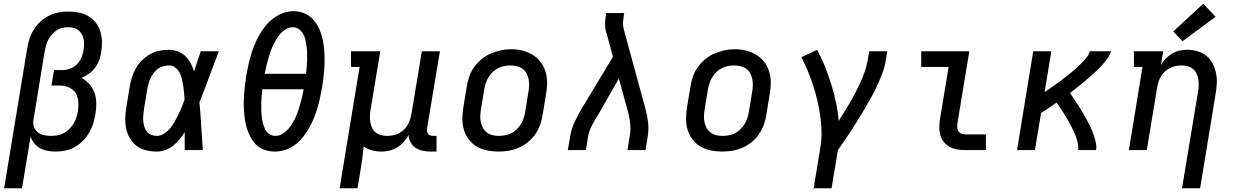

<svg xmlns="http://www.w3.org/2000/svg" viewBox="-20 -805 6640 1030"><path d="M2 205 126 -546Q130 -572 138.5 -598Q147 -624 162 -647.5Q177 -671 198 -690Q219 -709 244 -721.5Q269 -734 295.5 -738.5Q322 -743 348 -743Q377 -743 404 -737.5Q431 -732 454 -718.5Q477 -705 493.5 -684Q510 -663 518 -637Q526 -611 527 -583Q528 -555 523 -526Q520 -505 512.5 -483.5Q505 -462 491 -443Q477 -424 457.5 -410Q438 -396 417 -387Q442 -374 460 -353.5Q478 -333 487 -307Q496 -281 496.5 -252Q497 -223 492 -194Q488 -168 480 -142.5Q472 -117 458 -93Q444 -69 424 -49Q404 -29 380 -15.5Q356 -2 329.5 3Q303 8 278 8Q256 8 234.5 4Q213 0 195 -10Q177 -20 164 -36Q151 -52 144 -72L98 205ZM252 -76Q270 -76 287.5 -79Q305 -82 321.5 -90.5Q338 -99 351.5 -112.5Q365 -126 374.5 -141.5Q384 -157 389.5 -174.5Q395 -192 398 -209Q402 -234 400 -260Q398 -286 385.5 -306Q373 -326 349.5 -336Q326 -346 301 -346H256L270 -429H315Q335 -429 356 -436.5Q377 -444 392.5 -459.5Q408 -475 416.5 -495.5Q425 -516 428 -536Q431 -551 431 -566Q431 -581 428.5 -595Q426 -609 419 -621.5Q412 -634 401 -643Q390 -652 376 -655.5Q362 -659 347 -659Q331 -659 315 -655.5Q299 -652 285 -643Q271 -634 259.5 -621Q248 -608 240 -593.5Q232 -579 227.5 -563.5Q223 -548 220 -532L160 -165Q156 -146 161.5 -127Q167 -108 181 -96.5Q195 -85 214 -80.5Q233 -76 252 -76Z M822 8Q792 8 764 1.5Q736 -5 713.5 -22Q691 -39 677 -63Q663 -87 657 -114.5Q651 -142 652 -172Q653 -202 658 -231L676 -341Q680 -366 688 -391Q696 -416 709.5 -439.5Q723 -463 743 -482.5Q763 -502 786.5 -515Q810 -528 835.5 -533Q861 -538 887 -538Q912 -538 935 -529Q958 -520 975 -503.5Q992 -487 1003 -466Q1014 -445 1021 -422Q1030 -449 1039 -476Q1048 -503 1057 -530H1154Q1128 -462 1102.5 -393Q1077 -324 1050 -256Q1056 -192 1059.5 -128Q1063 -64 1068 0H971Q971 -24 971 -48Q971 -72 971 -96Q958 -76 942.5 -57Q927 -38 908 -23Q889 -8 866.5 0Q844 8 822 8ZM822 -76Q842 -76 861 -88.5Q880 -101 893.5 -117.5Q907 -134 917.5 -153Q928 -172 937.5 -191.5Q947 -211 955 -230.5Q963 -250 970 -270Q969 -289 967.5 -307.5Q966 -326 963 -344.5Q960 -363 956 -381Q952 -399 943.5 -415Q935 -431 920.5 -442.5Q906 -454 887 -454Q872 -454 856.5 -450Q841 -446 828 -436.5Q815 -427 805 -414Q795 -401 788 -386.5Q781 -372 777 -357Q773 -342 770 -327L752 -217Q750 -202 748.5 -186Q747 -170 748.5 -154.5Q750 -139 754.5 -124.5Q759 -110 768 -98.5Q777 -87 791.5 -81.5Q806 -76 822 -76Z M1454 8Q1433 8 1413 3Q1393 -2 1376 -12Q1359 -22 1346 -37.5Q1333 -53 1323.5 -70.5Q1314 -88 1307.5 -107Q1301 -126 1297 -146Q1293 -166 1291 -186.5Q1289 -207 1288 -228.5Q1287 -250 1288 -271Q1289 -292 1290.5 -313.5Q1292 -335 1295 -356Q1298 -377 1301 -398Q1306 -426 1312 -454Q1318 -482 1326 -509.5Q1334 -537 1345 -563.5Q1356 -590 1370.5 -616Q1385 -642 1404 -665.5Q1423 -689 1447 -707Q1471 -725 1499 -735Q1527 -745 1555 -745Q1587 -745 1615 -732.5Q1643 -720 1662.5 -697.5Q1682 -675 1694 -647Q1706 -619 1712 -589Q1718 -559 1720 -527.5Q1722 -496 1721 -464Q1720 -432 1716.5 -400Q1713 -368 1708 -337Q1703 -309 1697 -281Q1691 -253 1683 -226Q1675 -199 1664 -172Q1653 -145 1638.5 -119Q1624 -93 1605 -69.5Q1586 -46 1562.5 -28Q1539 -10 1510.5 -1Q1482 8 1454 8ZM1622 -409Q1624 -428 1625.5 -446.5Q1627 -465 1627.5 -483.5Q1628 -502 1627.5 -520Q1627 -538 1624.5 -556Q1622 -574 1618.5 -591.5Q1615 -609 1606 -624Q1597 -639 1582.5 -649Q1568 -659 1550 -659Q1531 -659 1513.5 -648.5Q1496 -638 1483 -622.5Q1470 -607 1460 -590Q1450 -573 1442 -555.5Q1434 -538 1428 -519.5Q1422 -501 1417 -483Q1412 -465 1408 -446.5Q1404 -428 1400 -409ZM1458 -76Q1477 -76 1494.5 -86.5Q1512 -97 1525.5 -112Q1539 -127 1549 -144Q1559 -161 1567 -179Q1575 -197 1581 -215Q1587 -233 1592 -251.5Q1597 -270 1601.5 -288.5Q1606 -307 1609 -326H1387Q1385 -307 1383.5 -288.5Q1382 -270 1381.5 -252Q1381 -234 1381.5 -215.5Q1382 -197 1384 -179Q1386 -161 1390.5 -144Q1395 -127 1402.5 -111.5Q1410 -96 1424.5 -86Q1439 -76 1458 -76Z M1802 205 1909 -446H1863V-530H2020L1968 -217Q1965 -200 1964.5 -183Q1964 -166 1966.5 -150Q1969 -134 1976 -119.5Q1983 -105 1995 -95Q2007 -85 2023 -80.5Q2039 -76 2056 -76Q2072 -76 2087.5 -79Q2103 -82 2117.5 -89Q2132 -96 2144.5 -107.5Q2157 -119 2165.5 -132.5Q2174 -146 2179 -161.5Q2184 -177 2187 -192L2243 -530H2340L2271 -116Q2270 -108 2271 -100Q2272 -92 2276.5 -86.5Q2281 -81 2288.5 -78.5Q2296 -76 2304 -76H2322V8H2290Q2269 8 2247.5 3.5Q2226 -1 2209.5 -12Q2193 -23 2183 -41.5Q2173 -60 2172 -81Q2161 -61 2145.5 -43.5Q2130 -26 2110.5 -14Q2091 -2 2069 3Q2047 8 2026 8Q2000 8 1975.5 1.5Q1951 -5 1931 -19Q1928 12 1924 42Q1920 72 1915 102L1898 205Z M2654 8Q2623 8 2593 2Q2563 -4 2537.5 -19Q2512 -34 2494.5 -57.5Q2477 -81 2468.5 -109.5Q2460 -138 2460.5 -169Q2461 -200 2466 -231L2484 -341Q2488 -368 2497.5 -395Q2507 -422 2524 -445.5Q2541 -469 2564 -488Q2587 -507 2613.5 -518Q2640 -529 2667 -535Q2694 -541 2722 -541Q2753 -541 2782.5 -533.5Q2812 -526 2837 -511Q2862 -496 2880 -472.5Q2898 -449 2906.5 -420.5Q2915 -392 2915 -361Q2915 -330 2909 -299L2891 -189Q2887 -162 2877.5 -135.5Q2868 -109 2851.5 -85Q2835 -61 2812 -42.5Q2789 -24 2762.5 -12.5Q2736 -1 2708.5 3.5Q2681 8 2654 8ZM2655 -76Q2672 -76 2689 -79Q2706 -82 2722 -90Q2738 -98 2751 -110.5Q2764 -123 2773.5 -138Q2783 -153 2788.5 -169.5Q2794 -186 2797 -203L2815 -313Q2818 -330 2818.5 -347.5Q2819 -365 2815.5 -381.5Q2812 -398 2804 -412.5Q2796 -427 2782.5 -436.5Q2769 -446 2752 -450Q2735 -454 2718 -454Q2701 -454 2684.5 -450.5Q2668 -447 2652 -439Q2636 -431 2623 -418.5Q2610 -406 2601 -391Q2592 -376 2586.5 -360Q2581 -344 2578 -327L2560 -217Q2557 -200 2556.5 -182.5Q2556 -165 2559.5 -149Q2563 -133 2571 -118.5Q2579 -104 2592 -94Q2605 -84 2621.5 -80Q2638 -76 2655 -76Q2655 -76 2655 -76Q2655 -76 2655 -76Z M3026 0 3039 -74Q3045 -113 3062.5 -150.5Q3080 -188 3101 -223L3268 -500L3234 -627Q3233 -629 3232 -631.5Q3231 -634 3231 -636Q3225 -658 3226 -681Q3227 -704 3231 -728L3232 -735H3329L3327 -728Q3324 -708 3322.5 -688Q3321 -668 3326 -649L3442 -223Q3452 -188 3456.5 -150Q3461 -112 3455 -74L3443 0H3346L3358 -74Q3364 -106 3361 -138.5Q3358 -171 3350 -201L3300 -384L3184 -181Q3181 -177 3179 -173.5Q3177 -170 3174 -166Q3161 -144 3150 -121Q3139 -98 3135 -74L3123 0Z M3854 8Q3823 8 3793 2Q3763 -4 3737.5 -19Q3712 -34 3694.5 -57.5Q3677 -81 3668.5 -109.5Q3660 -138 3660.5 -169Q3661 -200 3666 -231L3684 -341Q3688 -368 3697.5 -395Q3707 -422 3724 -445.5Q3741 -469 3764 -488Q3787 -507 3813.5 -518Q3840 -529 3867 -535Q3894 -541 3922 -541Q3953 -541 3982.5 -533.5Q4012 -526 4037 -511Q4062 -496 4080 -472.5Q4098 -449 4106.5 -420.5Q4115 -392 4115 -361Q4115 -330 4109 -299L4091 -189Q4087 -162 4077.5 -135.5Q4068 -109 4051.5 -85Q4035 -61 4012 -42.5Q3989 -24 3962.5 -12.5Q3936 -1 3908.5 3.5Q3881 8 3854 8ZM3855 -76Q3872 -76 3889 -79Q3906 -82 3922 -90Q3938 -98 3951 -110.5Q3964 -123 3973.5 -138Q3983 -153 3988.5 -169.5Q3994 -186 3997 -203L4015 -313Q4018 -330 4018.5 -347.5Q4019 -365 4015.5 -381.5Q4012 -398 4004 -412.5Q3996 -427 3982.5 -436.5Q3969 -446 3952 -450Q3935 -454 3918 -454Q3901 -454 3884.5 -450.5Q3868 -447 3852 -439Q3836 -431 3823 -418.5Q3810 -406 3801 -391Q3792 -376 3786.5 -360Q3781 -344 3778 -327L3760 -217Q3757 -200 3756.5 -182.5Q3756 -165 3759.5 -149Q3763 -133 3771 -118.5Q3779 -104 3792 -94Q3805 -84 3821.5 -80Q3838 -76 3855 -76Q3855 -76 3855 -76Q3855 -76 3855 -76Z M4345 205 4381 -14Q4388 -57 4387 -100Q4386 -143 4380 -185Q4374 -227 4364.5 -267.5Q4355 -308 4342 -347.5Q4329 -387 4313.5 -424.5Q4298 -462 4279 -498L4363 -538Q4387 -495 4405.5 -448.5Q4424 -402 4439 -354Q4454 -306 4464.5 -256.5Q4475 -207 4479 -156Q4495 -181 4511 -207Q4527 -233 4542 -259Q4557 -285 4571 -312Q4585 -339 4597 -366Q4609 -393 4619 -421Q4629 -449 4634 -477L4643 -530H4740L4731 -477Q4726 -445 4714 -413.5Q4702 -382 4688 -351Q4674 -320 4657.5 -290Q4641 -260 4624 -230.5Q4607 -201 4589 -172Q4571 -143 4552.5 -114Q4534 -85 4514.5 -56.5Q4495 -28 4475 0L4441 205Z M5157 0Q5135 0 5114 -3.5Q5093 -7 5075.5 -16.5Q5058 -26 5044.5 -42Q5031 -58 5025 -77.5Q5019 -97 5019 -118.5Q5019 -140 5022 -162L5069 -446H4922V-530H5180L5117 -148Q5115 -136 5115 -124.5Q5115 -113 5120 -103.5Q5125 -94 5135.5 -89Q5146 -84 5157 -84H5269V0Z M5436 0 5523 -530H5620L5584 -311Q5595 -318 5606.5 -326Q5618 -334 5629 -342Q5640 -350 5651.5 -358Q5663 -366 5674 -374.5Q5685 -383 5696 -391.5Q5707 -400 5717.5 -408.5Q5728 -417 5738.5 -426Q5749 -435 5759.5 -444.5Q5770 -454 5779.5 -463.5Q5789 -473 5798 -483.5Q5807 -494 5815.5 -505.5Q5824 -517 5826 -530H5940Q5937 -515 5928 -501.5Q5919 -488 5909.5 -476Q5900 -464 5889 -452Q5878 -440 5866.5 -429Q5855 -418 5843 -407.5Q5831 -397 5819 -386.5Q5807 -376 5794.5 -365.5Q5782 -355 5770 -345Q5758 -335 5745 -325.5Q5732 -316 5720 -306Q5729 -293 5738.5 -279Q5748 -265 5757.5 -250.5Q5767 -236 5775.5 -221.5Q5784 -207 5793 -192.5Q5802 -178 5810 -163Q5818 -148 5825.5 -133Q5833 -118 5839.5 -102Q5846 -86 5851 -69.5Q5856 -53 5859.5 -35.5Q5863 -18 5860 0H5763Q5766 -18 5762 -36.5Q5758 -55 5752 -71.5Q5746 -88 5738.5 -104Q5731 -120 5722.5 -135.5Q5714 -151 5705.5 -166.5Q5697 -182 5687.5 -196.5Q5678 -211 5668 -226Q5658 -241 5648 -255Q5628 -240 5607 -226Q5586 -212 5565 -199L5532 0Z M6321 205 6407 -313Q6410 -330 6410.5 -347Q6411 -364 6408.5 -380Q6406 -396 6399 -410.5Q6392 -425 6380 -435Q6368 -445 6352 -449.5Q6336 -454 6319 -454Q6303 -454 6288 -451Q6273 -448 6258 -441Q6243 -434 6230.5 -422.5Q6218 -411 6209.5 -397.5Q6201 -384 6196 -368.5Q6191 -353 6188 -338L6132 0H6036L6109 -446H6063V-530H6220L6208 -456Q6219 -475 6234.5 -491Q6250 -507 6268.5 -518Q6287 -529 6308 -533.5Q6329 -538 6349 -538Q6378 -538 6405 -530Q6432 -522 6452.5 -505Q6473 -488 6485.5 -464Q6498 -440 6503.5 -412.5Q6509 -385 6507.5 -356.5Q6506 -328 6501 -299L6418 205ZM6324 -584 6274 -636 6435 -785 6501 -715Z"/></svg>

Font: Iosevka Curly Slab MdEx
Style: Italic
Weight: 500
Width: 7
Italic angle: -9°
Monospace: yes
Designer: Belleve Invis
Foundry: Belleve Invis
Version: Version 11.0.0; ttfautohint (v1.8.3)